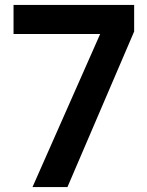

<svg xmlns="http://www.w3.org/2000/svg" viewBox="-20 -760 596 780"><path d="M525 -740H35V-622H387L112 0H254L525 -632Z"/></svg>

Font: Malmofest SemiBold
Style: Regular
Weight: 600
Designer: Jonny Pinhorn (Poppins), Kolossal
Version: Version 1.004;Glyphs 3.1.2 (3151)